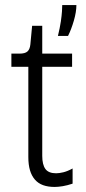

<svg xmlns="http://www.w3.org/2000/svg" viewBox="-20 -732 340 759"><path d="M196 7Q170 7 150.5 0Q131 -7 118 -22Q105 -37 98.5 -59Q92 -81 92 -111V-468H25V-520H57Q79 -520 88.5 -528.5Q98 -537 100 -556L107 -630H147V-520H265V-468H147V-116Q147 -81 159.5 -64Q172 -47 202 -47Q214 -47 230.5 -51Q247 -55 267 -66V-6Q246 1 228 4Q210 7 196 7ZM209 -590Q217 -623 220.5 -647Q224 -671 225 -687Q226 -703 226 -712H282Q282 -685 272 -650.5Q262 -616 249 -590Z"/></svg>

Font: Bricolage Grotesque SemiCondensed ExtraLight
Style: Regular
Weight: 250
Width: 4
Designer: Mathieu Triay
Foundry: Atelier Triay
Version: Version 1.000;gftools[0.9.30]